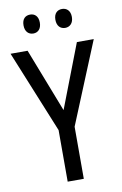

<svg xmlns="http://www.w3.org/2000/svg" viewBox="-98 -1047 640 1009"><g transform="rotate(-10 222.0 -542.5)"><path d="M93 -942C93 -908 112 -891 137 -891C161 -891 180 -908 180 -942C180 -976 161 -992 137 -992C112 -992 93 -977 93 -942ZM263 -942C263 -908 282 -891 307 -891C331 -891 351 -908 351 -942C351 -976 331 -992 307 -992C283 -992 263 -977 263 -942ZM223 -467 91 -807H0L179 -368V-93H265V-371L444 -807H354Z"/></g></svg>

Font: Noto Sans Kannada UI Condensed
Style: Regular
Weight: 400
Width: 3
Designer: Jelle Bosma - Monotype Design Team
Foundry: Monotype Imaging Inc.
Version: Version 2.005